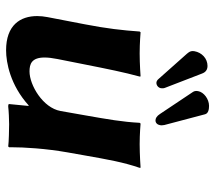

<svg xmlns="http://www.w3.org/2000/svg" viewBox="-58 -639 707 631"><g transform="rotate(90 295.5 -323.5)"><path d="M326.2 -64H328.2L322 0C321.6 2 324.4 3 330.4 3C344 1.3 374 0 388.5 0C401.1 0 448.8 1 461.4 3L464 0C463.9 -2 463.9 -4 463.9 -6.1C463.9 -49.8 468.2 -120.4 480.8 -192L490.9 -249C504.1 -324 513.3 -376 531.6 -429L531.1 -432C531.1 -432 488.6 -429 453.6 -429C419.6 -429 386.1 -432 386.1 -432L383.6 -429C380.7 -373 372.3 -325 358.9 -249L344.8 -169C334.5 -111 259.6 -67 214.8 -67C191 -67 169 -73.3 169 -116.5C169 -127.9 170.6 -141.9 174 -159L191.9 -249C206.8 -324 217.5 -377.5 231.6 -429L231.1 -432C231.1 -432 190.6 -429 155.6 -429C121.6 -429 86.1 -432 86.1 -432L83.6 -429C79.6 -372 73.8 -321 59.9 -249L36.2 -126C34 -114.5 32.8 -103.1 32.8 -92.1C32.8 -36.6 62.6 10 145.2 10C186.2 10 259.7 -4 326.2 -64ZM148.3 -609C152.6 -633 171.9 -652 196.9 -652C215.9 -652 220.3 -637 221.7 -634L268.4 -513C270.5 -508 270.6 -503 269.9 -499C268.4 -490 260.3 -484 252.3 -484C247.3 -484 242.8 -487 238.7 -492L156.9 -584C151.5 -590.6 147.8 -595.1 147.8 -603.2C147.8 -604.9 148 -606.8 148.3 -609ZM279.5 -621C282.8 -640 305.8 -657 327.8 -657C338.8 -657 352.5 -655 355.5 -644L390.9 -510C391.5 -507.1 391.9 -504.1 391.9 -501.4C391.9 -499.5 391.7 -497.6 391.4 -496C389.8 -487 383.8 -481 375.8 -481C368.8 -481 361.5 -485 354.4 -496L281.6 -605C279.6 -608.2 278.9 -611.9 278.9 -615.4C278.9 -617.3 279.1 -619.2 279.5 -621Z"/></g></svg>

Font: Linux Biolinum O 
Style: Bold Italic
Weight: 700
Designer: Philipp H. Poll
Foundry: Philipp H. Poll
Version: Version 1.3.2